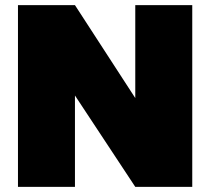

<svg xmlns="http://www.w3.org/2000/svg" viewBox="-20 -728 794 748"><path d="M729 0H507L272 -356V0H50V-708H272L507 -346V-708H729Z"/></svg>

Font: Poppins Black A&M
Style: Regular
Weight: 900
Designer: Ninad Kale (Devanagari), Jonny Pinhorn (Latin)
Foundry: Indian Type Foundry
Version: 4.004